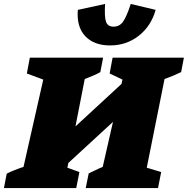

<svg xmlns="http://www.w3.org/2000/svg" viewBox="-63 -952 951 972"><path d="M-43 0 -29 -73Q-9 -83 12.5 -91.5Q34 -100 56 -107L156 -549L73 -580L88 -660H459L445 -587Q428 -577 407 -568.5Q386 -560 366 -552L319 -312L552 -527L557 -549L492 -580L507 -660H868L854 -587Q815 -568 770 -552L680 -103L753 -81L737 0H371L386 -74Q403 -82 421 -91Q439 -100 457 -107L509 -335L283 -127L278 -103L339 -81L323 0ZM494 -722Q413 -722 368.5 -769Q324 -816 331 -902L469 -932Q465 -865 474 -841Q483 -817 512 -817Q541 -817 559 -841Q577 -865 599 -932L725 -902Q702 -820 639.5 -771Q577 -722 494 -722Z"/></svg>

Font: Piazzolla SC Black
Style: Italic
Weight: 900
Italic angle: -11.3°
Designer: Juan Pablo del Peral
Foundry: Huerta Tipografica
Version: Version 1.330